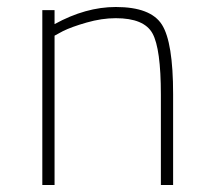

<svg xmlns="http://www.w3.org/2000/svg" viewBox="-20 -529 613 549"><path d="M136 0H101V-500H136V-460Q225 -509 311 -509Q411 -509 443 -458.5Q475 -408 475 -260V0H440V-258Q440 -390 416 -433.5Q392 -477 311 -477Q271 -477 227.5 -464.5Q184 -452 160 -440L136 -427Z"/></svg>

Font: TitilliumText22L Th
Style: Thin
Weight: 100
Designer: Campivisivi
Foundry: Campivisivi
Version: 1.000